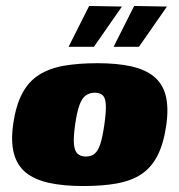

<svg xmlns="http://www.w3.org/2000/svg" viewBox="-20 -617 602 644"><path d="M259 7Q193 7 145 -3.5Q97 -14 67.5 -37.5Q38 -61 27 -101Q16 -141 24 -199Q33 -263 54.5 -303.5Q76 -344 111 -366Q146 -388 194.5 -396.5Q243 -405 307 -405Q373 -405 420 -394.5Q467 -384 496 -360.5Q525 -337 535.5 -297.5Q546 -258 538 -199Q529 -135 508 -94.5Q487 -54 453 -32Q419 -10 371 -1.5Q323 7 259 7ZM268 -92Q286 -92 297.5 -101.5Q309 -111 316.5 -134Q324 -157 330 -199Q336 -241 335 -264.5Q334 -288 325 -297Q316 -306 298 -306Q281 -306 268 -297Q255 -288 246.5 -264.5Q238 -241 232 -199Q226 -157 228 -134Q230 -111 240 -101.5Q250 -92 268 -92ZM361 -460 430 -597 540 -595 446 -460ZM210 -460 279 -597 389 -595 295 -460Z"/></svg>

Font: Genos Black
Style: Italic
Weight: 900
Italic angle: -8°
Version: Version 1.010